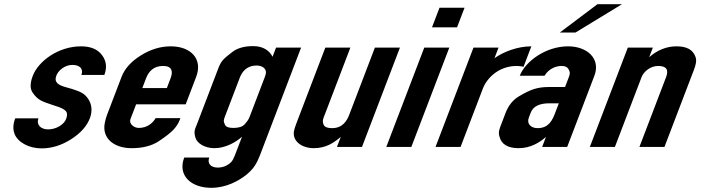

<svg xmlns="http://www.w3.org/2000/svg" viewBox="-20 -704 3399 920"><path d="M210.2 -84C175.4 -84 152.6 -106.5 164.2 -137H53C42.5 -109.7 41.3 -85.2 49.3 -63.5C64 -23.5 116.9 7 179.2 7C227.5 7 274.5 -7.5 320.2 -36.5C365.9 -65.5 396.1 -99.3 410.9 -138C423.9 -172.1 419.6 -205.7 402 -231C383.8 -257.3 365.7 -264.3 327.7 -277L292.8 -287C262.2 -295.8 237.1 -308 250.1 -342C259.3 -366.1 289.9 -393 327.1 -393C361.4 -393 381.3 -374.7 370 -345H480C493.5 -380.3 489.7 -412 468.8 -440C447.8 -468 414.4 -482 368.6 -482C259.3 -482 163.9 -410.8 137.2 -341C123.9 -306.3 123.4 -279.8 135.6 -261.5C159.7 -225.1 181.4 -217.7 229.1 -202L250.1 -195C271.8 -188.3 286.6 -180.8 294.7 -172.5C302.7 -164.2 303.5 -151.3 296.8 -134C286.9 -108 250.7 -84 210.2 -84Z M645.2 -91C620.8 -91 596.9 -111.7 605 -133L632.2 -204H869.7L920.1 -336C952.4 -420.6 895.4 -482 798.4 -482C749.2 -482 701.4 -467.5 654.9 -438.5C608.4 -409.5 577.6 -375.3 562.6 -336L493.4 -155C488.1 -141 484.1 -126.8 481.6 -112.5C468.8 -41 526.2 6 610.7 6C664 6 707.4 -5.2 741 -27.5C774.5 -49.8 798 -68.3 811.6 -83C825.1 -97.7 834.6 -112.3 840.2 -127L844.4 -138H725.7C712.4 -114.3 685.1 -91 645.2 -91ZM761.2 -388C803.8 -388 810.4 -362.8 797.4 -329L779.5 -282H662L679.9 -329C692.6 -362.2 716.7 -388 761.2 -388Z M1193 -483C1150.5 -483 1117.1 -473.5 1092.7 -454.5C1053.3 -423.7 1040.6 -414.6 1026.6 -378L925.7 -114C914.1 -83.7 907.4 -77.2 916.2 -45C924 -16.6 962.3 6 1007.4 6C1061.6 6 1111.3 -23.5 1139.7 -49L1105.6 40C1100 54.7 1094.3 65.3 1088.4 72C1069.9 90 1048.1 99 1023.1 99C990.3 99 971.9 79.3 982.7 51H862.7C830 136.4 895.1 196 992.3 196C1063.3 196 1124.2 163.2 1163.4 131C1194.9 104.6 1210.8 78.9 1225.6 40L1422.8 -476H1302.8L1286 -432C1271.4 -461.1 1241.8 -483 1193 -483ZM1254 -353C1253.2 -347.7 1251 -340.3 1247.4 -331L1178.3 -150C1171.7 -132.8 1168.9 -127.2 1152.4 -108.5C1142.1 -96.8 1124 -91 1098.2 -91C1076.5 -91 1063.3 -95.7 1058.6 -105C1048.7 -124.3 1052.1 -130.7 1059.5 -150L1128.7 -331C1139 -358 1160.3 -390 1210 -390C1235.1 -390 1257.4 -376.3 1254 -353Z M1612.9 -48 1594.5 0H1714.5L1896.4 -476H1776.4L1653.4 -154C1641.9 -124 1620.6 -90 1571.4 -90C1549.7 -90 1536.4 -95 1531.5 -105C1522 -124.4 1529.7 -137.9 1535.9 -154L1658.9 -476H1538.9L1402.1 -118C1395.7 -101.3 1391.5 -88.7 1389.5 -80C1377.4 -29.1 1425.1 6 1483.5 6C1542.8 6 1579.4 -20.1 1612.9 -48Z M1831 0H1951L2133 -476H2013ZM2050 -573H2170L2206 -667H2086Z M2488.6 -384 2526.1 -482C2459.3 -482 2391.5 -455.4 2349.3 -425L2368.8 -476H2248.8L2066.9 0H2186.9L2293.5 -279C2314 -332.7 2372.2 -388 2456.4 -388C2467.9 -388 2479.3 -386.3 2488.6 -384Z M2596.2 -48 2577.8 0H2697.8L2828.1 -341C2859.2 -422.2 2794.4 -482 2702 -482C2594.7 -482 2496.8 -409.5 2470.6 -341H2589.4C2602.4 -364.3 2632.3 -388 2671.1 -388C2686.9 -388 2697.7 -383.3 2703.3 -374C2714.6 -355 2710.6 -347.5 2703.2 -328L2687.5 -287H2607.5C2582.5 -287 2559.8 -283.8 2539.5 -277.5C2519.2 -271.2 2494.6 -259.3 2465.9 -242C2437.2 -224.7 2416.1 -198.3 2402.6 -163L2382 -109C2374.8 -90.3 2366 -70.7 2373.2 -50C2382.3 -12.7 2413 6 2465.5 6C2522.2 6 2565.8 -21.2 2596.2 -48ZM2612.7 -209H2657.7L2640.1 -163C2627.3 -129.4 2610.1 -90 2556 -90C2522.8 -90 2503.1 -111.9 2513.8 -140L2523 -164C2534.8 -194.9 2565.1 -209 2612.7 -209ZM2662.3 -548H2737.3L2960.5 -684H2843Z M3311.9 -433C3300.2 -465.7 3270.2 -482 3221.9 -482C3174.4 -482 3130.7 -464.7 3090.7 -430L3108.3 -476H2988.3L2806.4 0H2926.4L3054.4 -335C3063.8 -359.5 3095.2 -388 3133.4 -388C3172.6 -388 3185.4 -370.3 3171.9 -335L3043.9 0H3163.9L3305.3 -370C3312.1 -387.8 3320.6 -413.8 3311.9 -433Z"/></svg>

Font: Din Kursivschrift
Style: Breit
Weight: 400
Version: Version 1.089